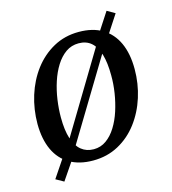

<svg xmlns="http://www.w3.org/2000/svg" viewBox="-104 -705 768 858"><g transform="rotate(-15 280.0 -276.0)"><path d="M88 68.5 51.5 48 112 -42 148.5 -92.5 390 -493.5 411.5 -534 467.5 -620 504 -599 447.5 -512.5 414 -464 171 -62 146.5 -17.5ZM322.5 -561Q387 -561 431.2 -534.5Q475.5 -508 498.5 -457.8Q521.5 -407.5 521.5 -336Q521.5 -269 501.8 -206.8Q482 -144.5 444.8 -95.2Q407.5 -46 355 -17.5Q302.5 11 237.5 11Q174 11 129.5 -15Q85 -41 62 -90.5Q39 -140 38.5 -210.5Q38.5 -278.5 58.2 -341.5Q78 -404.5 115.2 -453.8Q152.5 -503 205 -532Q257.5 -561 322.5 -561ZM309 -512Q275.5 -512 249.5 -493.8Q223.5 -475.5 204 -444.5Q184.5 -413.5 171.8 -374.5Q159 -335.5 153 -293.5Q147 -251.5 147 -212.5Q147 -153 159.5 -114.2Q172 -75.5 195.8 -56.2Q219.5 -37 253 -37Q285.5 -37 311.2 -55.5Q337 -74 356.2 -105Q375.5 -136 388 -174.8Q400.5 -213.5 407 -255.2Q413.5 -297 413 -336Q413 -394 401.5 -433Q390 -472 367 -492Q344 -512 309 -512Z"/></g></svg>

Font: Merriweather 36pt
Style: Italic
Weight: 400
Italic angle: -7.8°
Version: Version 2.101